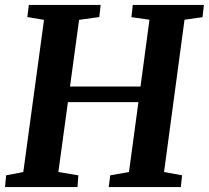

<svg xmlns="http://www.w3.org/2000/svg" viewBox="-22 -763 851 783"><path d="M-1.5 0 3 -48 73 -61.5 157.5 -682 89.5 -693.5 95.5 -743H388.5L383 -693.5L300.5 -682L263.5 -410H551L587.5 -682.5L514 -693L519.5 -743H809.5L804 -693L730.5 -682.5L647 -61.5L720.5 -48L715.5 0H421.5L427.5 -48L504 -61.5L542.5 -346.5H255L216 -61.5L297.5 -48L294 0Z"/></svg>

Font: Merriweather
Style: Bold Italic
Weight: 700
Italic angle: -7.8°
Version: Version 2.101